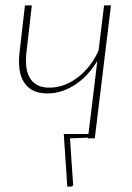

<svg xmlns="http://www.w3.org/2000/svg" viewBox="-20 -513 490 712"><path d="M72.5 -493H98L78 -318.5Q75 -290.5 77.5 -266.8Q80 -243 89.8 -225.5Q99.5 -208 117.5 -198Q135.5 -188 162.5 -188Q193 -188 220.8 -199Q248.5 -210 272 -228.8Q295.5 -247.5 314.2 -272.5Q333 -297.5 345.5 -325.5L366 -493H391.5L331.5 0H306V-2.5L239.5 0L251 169.5Q252 174.5 248.8 176.8Q245.5 179 241 179H229.5L216.5 -16H308L341 -287.5Q327 -263.5 307.5 -241.5Q288 -219.5 264.2 -202.8Q240.5 -186 213 -176.2Q185.5 -166.5 155.5 -166.5Q123 -166.5 101.5 -178Q80 -189.5 67.8 -209.8Q55.5 -230 52 -258Q48.5 -286 52.5 -318.5Z"/></svg>

Font: Lato Thin
Style: Italic
Weight: 200
Italic angle: -7°
Designer: Lukasz Dziedzic
Foundry: tyPoland Lukasz Dziedzic
Version: Version 2.007; 2014-02-27